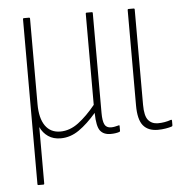

<svg xmlns="http://www.w3.org/2000/svg" viewBox="-49 -529 744 762"><g transform="rotate(-5 322.5 -147.5)"><path d="M74 185Q70 185 70 181V-476Q70 -480 74 -480H94Q98 -480 98 -476V-135Q98 -79 119 -49Q140 -19 179 -19Q217 -19 251.5 -45Q286 -71 320 -113V-476Q320 -480 324 -480H344Q348 -480 348 -476V-78Q348 -47 355 -32.5Q362 -18 381 -18Q389 -18 396 -19.5Q403 -21 411 -23Q415 -25 415 -20V-2Q415 2 412 3Q397 8 377 8Q349 8 335.5 -9.5Q322 -27 321 -79V-81Q286 -40 251.5 -16Q217 8 178 8Q149 8 128.5 -6Q108 -20 97 -44V181Q97 185 93 185Z M565 8Q526 8 506.5 -16Q487 -40 487 -96V-476Q487 -480 491 -480H511Q515 -480 515 -476V-96Q515 -52 529 -35Q543 -18 568 -18Q595 -18 620 -27Q624 -28 624 -23V-5Q624 -1 620 0Q611 3 596 5.5Q581 8 565 8Z"/></g></svg>

Font: Sofia Sans Cond ExtraLight
Style: Regular
Weight: 200
Width: 3
Designer: Botio Nikoltchev, Ani Petrova
Foundry: lettersoup
Version: Version 4.100; ttfautohint (v1.8.3)